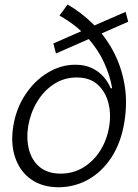

<svg xmlns="http://www.w3.org/2000/svg" viewBox="-20 -792 591 824"><path d="M530.3 -698.7 220.2 -562.5 209 -605.5 519 -741.2ZM231 11.7Q160.2 11.2 112.5 -22.9Q64.9 -57.1 44.9 -116.7Q24.9 -176.3 37.1 -251.5Q49.8 -327.6 89.4 -387Q128.9 -446.3 185.1 -480.2Q241.2 -514.2 303.2 -514.2Q344.2 -514.2 374 -500Q403.8 -485.8 424.1 -462.9Q444.3 -439.9 455.1 -413.1H461.4Q452.1 -467.3 426.8 -523.2Q401.4 -579.1 355 -631.3Q308.6 -683.6 235.4 -725.1L270 -772.5Q329.1 -738.8 379.6 -688.7Q430.2 -638.7 465.1 -574Q500 -509.3 513.9 -432.1Q527.8 -355 513.7 -267.6Q499.5 -180.2 459 -117.7Q418.5 -55.2 359.6 -22Q300.8 11.2 231 11.7ZM240.7 -46.9Q294.4 -46.9 338.1 -73.7Q381.8 -100.6 410.4 -146Q439 -191.4 448.2 -247.6Q457.5 -301.3 445.3 -349.6Q433.1 -397.9 399.4 -428.7Q365.7 -459.5 309.1 -459.5Q254.9 -459.5 211.2 -430.9Q167.5 -402.3 139.2 -355Q110.8 -307.6 101.1 -251.5Q92.3 -196.3 104.5 -149.7Q116.7 -103 150.6 -75Q184.6 -46.9 240.7 -46.9Z"/></svg>

Font: Inter 28pt Light
Style: Italic
Weight: 300
Italic angle: -9.3988°
Designer: Rasmus Andersson
Foundry: rsms
Version: Version 4.001;git-66647c0bb